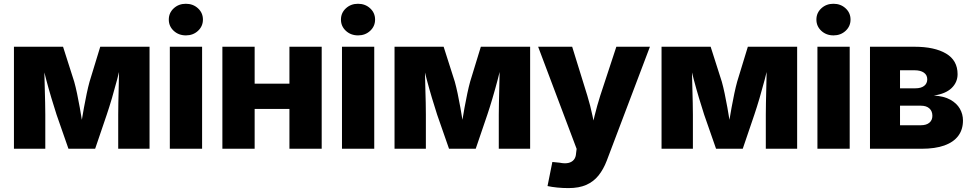

<svg xmlns="http://www.w3.org/2000/svg" viewBox="-20 -781 5103 1008"><path d="M53.2 0V-535.6H311L369.6 -352.1Q377 -325.7 384.5 -290.3Q392.1 -254.9 398.9 -216.1Q405.8 -177.2 411.6 -140.9Q417.5 -104.5 421.4 -76.7H397.5Q401.9 -104 407.7 -140.4Q413.6 -176.8 420.7 -215.6Q427.7 -254.4 435.3 -290Q442.9 -325.7 450.2 -352.1L506.3 -535.6H765.1V0H600.6V-179.2Q600.6 -205.6 601.3 -240.5Q602.1 -275.4 603 -314.7Q604 -354 604.7 -392.8Q605.5 -431.6 606 -466.3H619.6Q608.9 -416.5 595.2 -364.5Q581.5 -312.5 567.4 -264.6Q553.2 -216.8 540.5 -179.2L479.5 0H339.4L276.9 -179.2Q264.2 -218.3 249.8 -266.4Q235.4 -314.5 221.7 -366.2Q208 -418 197.8 -466.3H211.9Q212.4 -432.6 213.1 -393.8Q213.9 -355 215.1 -315.7Q216.3 -276.4 217 -241.2Q217.8 -206.1 217.8 -179.2V0Z M871.6 0V-535.6H1041V0ZM956.1 -595.2Q918 -595.2 892.1 -619.1Q866.2 -643.1 866.2 -678.2Q866.2 -713.4 892.1 -737.3Q918 -761.2 955.6 -761.2Q993.7 -761.2 1019.5 -737.3Q1045.4 -713.4 1045.4 -678.2Q1045.4 -643.1 1019.5 -619.1Q993.7 -595.2 956.1 -595.2Z M1547.9 -341.8V-209H1268.1V-341.8ZM1316.9 -535.6V0H1147.5V-535.6ZM1668.9 -535.6V0H1499.5V-535.6Z M1775.4 0V-535.6H1944.8V0ZM1859.9 -595.2Q1821.8 -595.2 1795.9 -619.1Q1770 -643.1 1770 -678.2Q1770 -713.4 1795.9 -737.3Q1821.8 -761.2 1859.4 -761.2Q1897.5 -761.2 1923.3 -737.3Q1949.2 -713.4 1949.2 -678.2Q1949.2 -643.1 1923.3 -619.1Q1897.5 -595.2 1859.9 -595.2Z M2051.3 0V-535.6H2309.1L2367.7 -352.1Q2375 -325.7 2382.6 -290.3Q2390.1 -254.9 2397 -216.1Q2403.8 -177.2 2409.7 -140.9Q2415.5 -104.5 2419.4 -76.7H2395.5Q2399.9 -104 2405.8 -140.4Q2411.6 -176.8 2418.7 -215.6Q2425.8 -254.4 2433.3 -290Q2440.9 -325.7 2448.2 -352.1L2504.4 -535.6H2763.2V0H2598.6V-179.2Q2598.6 -205.6 2599.4 -240.5Q2600.1 -275.4 2601.1 -314.7Q2602.1 -354 2602.8 -392.8Q2603.5 -431.6 2604 -466.3H2617.7Q2606.9 -416.5 2593.3 -364.5Q2579.6 -312.5 2565.4 -264.6Q2551.3 -216.8 2538.6 -179.2L2477.5 0H2337.4L2274.9 -179.2Q2262.2 -218.3 2247.8 -266.4Q2233.4 -314.5 2219.7 -366.2Q2206.1 -418 2195.8 -466.3H2210Q2210.4 -432.6 2211.2 -393.8Q2211.9 -355 2213.1 -315.7Q2214.4 -276.4 2215.1 -241.2Q2215.8 -206.1 2215.8 -179.2V0Z M2854.5 195.8 2879.9 69.3 2918.5 73.2Q2944.8 78.6 2963.6 74.5Q2982.4 70.3 2992.9 57.4Q3003.4 44.4 3004.4 23.4L3007.3 0.5L2805.2 -535.6H2983.9L3063.5 -278.8Q3079.6 -226.1 3090.6 -172.9Q3101.6 -119.6 3114.3 -61H3075.2Q3088.4 -119.6 3101.6 -173.1Q3114.7 -226.6 3131.3 -278.8L3215.8 -535.6H3392.1L3165.5 62.5Q3148.4 107.4 3122.6 139.9Q3096.7 172.4 3058.3 189.5Q3020 206.5 2964.4 206.5Q2934.6 206.5 2905.5 203.6Q2876.5 200.7 2854.5 195.8Z M3453.1 0V-535.6H3710.9L3769.5 -352.1Q3776.9 -325.7 3784.4 -290.3Q3792 -254.9 3798.8 -216.1Q3805.7 -177.2 3811.5 -140.9Q3817.4 -104.5 3821.3 -76.7H3797.4Q3801.8 -104 3807.6 -140.4Q3813.5 -176.8 3820.6 -215.6Q3827.6 -254.4 3835.2 -290Q3842.8 -325.7 3850.1 -352.1L3906.2 -535.6H4165V0H4000.5V-179.2Q4000.5 -205.6 4001.2 -240.5Q4002 -275.4 4002.9 -314.7Q4003.9 -354 4004.6 -392.8Q4005.4 -431.6 4005.9 -466.3H4019.5Q4008.8 -416.5 3995.1 -364.5Q3981.4 -312.5 3967.3 -264.6Q3953.1 -216.8 3940.4 -179.2L3879.4 0H3739.3L3676.8 -179.2Q3664.1 -218.3 3649.7 -266.4Q3635.3 -314.5 3621.6 -366.2Q3607.9 -418 3597.7 -466.3H3611.8Q3612.3 -432.6 3613 -393.8Q3613.8 -355 3615 -315.7Q3616.2 -276.4 3616.9 -241.2Q3617.7 -206.1 3617.7 -179.2V0Z M4271.5 0V-535.6H4440.9V0ZM4356 -595.2Q4317.9 -595.2 4292 -619.1Q4266.1 -643.1 4266.1 -678.2Q4266.1 -713.4 4292 -737.3Q4317.9 -761.2 4355.5 -761.2Q4393.6 -761.2 4419.4 -737.3Q4445.3 -713.4 4445.3 -678.2Q4445.3 -643.1 4419.4 -619.1Q4393.6 -595.2 4356 -595.2Z M4547.4 0V-535.6H4781.2Q4886.2 -535.6 4946.8 -499.8Q5007.3 -463.9 5007.3 -391.6Q5007.3 -349.1 4976.1 -318.8Q4944.8 -288.6 4882.8 -279.3Q4935.5 -276.4 4969.2 -257.6Q5002.9 -238.8 5019.3 -210.2Q5035.6 -181.6 5035.6 -148.4Q5035.6 -101.1 5011 -67.9Q4986.3 -34.7 4938 -17.3Q4889.6 0 4817.9 0ZM4705.1 -123.5H4814.9Q4843.3 -123.5 4859.1 -136.7Q4875 -149.9 4875 -172.9Q4875 -197.8 4859.1 -211.9Q4843.3 -226.1 4814.9 -226.1H4705.1ZM4705.1 -317.4H4786.1Q4815.4 -317.4 4831.8 -330.1Q4848.1 -342.8 4848.1 -364.7Q4848.1 -387.2 4830.3 -399.7Q4812.5 -412.1 4781.2 -412.1H4705.1Z"/></svg>

Font: Inter 20pt ExtraBold
Style: Regular
Weight: 800
Version: Version 4.001;git-66647c0bb